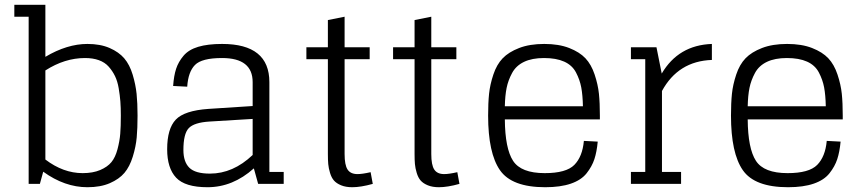

<svg xmlns="http://www.w3.org/2000/svg" viewBox="-20 -770 3609 804"><path d="M40 -700H100V0H147L161 -51Q251 14 346 14Q401 14 440 -3Q479 -20 501 -46Q523 -72 536 -114Q549 -156 552.5 -194.5Q556 -233 556 -286Q556 -338 552 -377Q548 -416 535.5 -457.5Q523 -499 500.5 -525.5Q478 -552 439 -569Q400 -586 346 -586Q261 -586 170 -532V-750H100H40ZM336 -527Q369 -527 394 -518Q419 -509 435 -491Q451 -473 461.5 -451.5Q472 -430 477 -400.5Q482 -371 484 -345.5Q486 -320 486 -286Q486 -240 483.5 -209.5Q481 -179 472 -145Q463 -111 446.5 -91Q430 -71 399.5 -58Q369 -45 326 -45Q245 -45 170 -102V-475Q251 -527 336 -527Z M1061 0H1168V-50H1108V-426Q1108 -586 910 -586Q850 -586 810 -574Q770 -562 748.5 -536.5Q727 -511 717.5 -482Q708 -453 705 -410L764 -407Q768 -469 796.5 -498Q825 -527 910 -527Q1038 -527 1038 -426V-326L853 -314Q752 -307 716 -269Q680 -231 680 -145Q680 -66 717.5 -26Q755 14 849 14Q955 14 1043 -65ZM859 -43Q798 -43 773 -67.5Q748 -92 748 -142Q748 -210 770.5 -233.5Q793 -257 857 -261L1038 -272V-121Q956 -43 859 -43Z M1263 -522H1353V-125Q1353 -100 1354.5 -83Q1356 -66 1362 -46Q1368 -26 1378.5 -14Q1389 -2 1408.5 6Q1428 14 1455 14Q1491 14 1541 0L1532 -49Q1497 -41 1477 -41Q1448 -41 1435.5 -60Q1423 -79 1423 -125V-522H1528V-572H1423V-700L1353 -686V-572H1263Z M1626 -522H1716V-125Q1716 -100 1717.5 -83Q1719 -66 1725 -46Q1731 -26 1741.5 -14Q1752 -2 1771.5 6Q1791 14 1818 14Q1854 14 1904 0L1895 -49Q1860 -41 1840 -41Q1811 -41 1798.5 -60Q1786 -79 1786 -125V-522H1891V-572H1786V-700L1716 -686V-572H1626Z M2263 14Q2327 14 2370.5 -1Q2414 -16 2436.5 -44.5Q2459 -73 2469 -103.5Q2479 -134 2483 -177L2425 -180Q2419 -114 2385 -79.5Q2351 -45 2261 -45Q2162 -45 2128.5 -96.5Q2095 -148 2094 -270H2492V-286Q2492 -339 2488 -377.5Q2484 -416 2470 -458Q2456 -500 2431.5 -526Q2407 -552 2363.5 -569Q2320 -586 2259 -586Q2198 -586 2154 -569Q2110 -552 2085 -526Q2060 -500 2046 -458Q2032 -416 2028 -377.5Q2024 -339 2024 -286Q2024 -129 2073.5 -57.5Q2123 14 2263 14ZM2258 -527Q2309 -527 2342.5 -512Q2376 -497 2392 -466.5Q2408 -436 2414 -404Q2420 -372 2421 -325H2094Q2095 -370 2101.5 -402Q2108 -434 2124.5 -464.5Q2141 -495 2174.5 -511Q2208 -527 2258 -527Z M2729 -572H2682H2622V-522H2682V-50H2622V0H2832V-50H2752V-389Q2820 -514 2961 -519V-586Q2821 -581 2751 -462Z M3280 14Q3344 14 3387.5 -1Q3431 -16 3453.5 -44.5Q3476 -73 3486 -103.5Q3496 -134 3500 -177L3442 -180Q3436 -114 3402 -79.5Q3368 -45 3278 -45Q3179 -45 3145.5 -96.5Q3112 -148 3111 -270H3509V-286Q3509 -339 3505 -377.5Q3501 -416 3487 -458Q3473 -500 3448.5 -526Q3424 -552 3380.5 -569Q3337 -586 3276 -586Q3215 -586 3171 -569Q3127 -552 3102 -526Q3077 -500 3063 -458Q3049 -416 3045 -377.5Q3041 -339 3041 -286Q3041 -129 3090.5 -57.5Q3140 14 3280 14ZM3275 -527Q3326 -527 3359.5 -512Q3393 -497 3409 -466.5Q3425 -436 3431 -404Q3437 -372 3438 -325H3111Q3112 -370 3118.5 -402Q3125 -434 3141.5 -464.5Q3158 -495 3191.5 -511Q3225 -527 3275 -527Z"/></svg>

Font: Glegoo
Style: Regular
Weight: 400
Version: Version 2.0.1; ttfautohint (v0.9) -r 48 -G 60